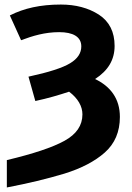

<svg xmlns="http://www.w3.org/2000/svg" viewBox="-20 -576 575 836"><path d="M9.8 240.2C102.1 222.7 185.1 202.6 259.8 180.2C334 157.2 393.1 126.5 436.5 87.9C480 49.3 502 -2.4 502 -66.9C502 -147 460.4 -200.2 394 -231.9C451.2 -269 479 -315.9 479 -376C479 -437 456.1 -482.4 410.6 -512.2C364.7 -541.5 309.6 -556.2 245.1 -556.2C155.8 -556.2 84 -540 22.9 -508.8L71.8 -400.9C122.6 -419.9 175.3 -436 237.8 -436C296.9 -436 334 -416.5 334 -374C334 -344.7 317.9 -320.3 285.6 -300.8C252.9 -280.8 192.4 -261.2 104 -242.2L133.8 -136.2C188.5 -147.9 238.3 -162.6 280.8 -176.8C319.8 -147.5 338.9 -112.8 338.9 -78.1C338.9 -29.8 313 8.3 260.7 37.1C208.5 65.9 124.5 93.8 9.8 121.1Z"/></svg>

Font: Avrile Sans
Style: Bold
Weight: 700
Designer: Monotype Design Team, Google (font), Stefan Peev (BGR Cyrillic), Cristiano Sobral (main changes)
Foundry: The Avrile Sans Project Authors
Version: Version 3.110